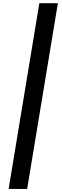

<svg xmlns="http://www.w3.org/2000/svg" viewBox="-20 -982 398 1236"><path d="M352.6 -961.6 154.8 234.4H35.5L233.3 -961.6Z"/></svg>

Font: Inter P Semi Bold
Style: Italic
Weight: 600
Italic angle: 9.39999°
Designer: Rasmus Andersson
Foundry: rsms
Version: Version 3.018;git-588b23468